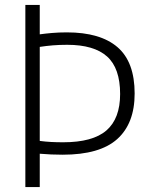

<svg xmlns="http://www.w3.org/2000/svg" viewBox="-20 -760 617 780"><path d="M83 0V-740H141.5V-620.5Q162.5 -623.5 190.8 -626Q219 -628.5 251.5 -628.5Q387.5 -628.5 457.2 -568.5Q527 -508.5 527 -380Q527 -258.5 456.2 -195Q385.5 -131.5 234.5 -131.5Q210 -131.5 187.8 -132.5Q165.5 -133.5 141.5 -135.5V0ZM236.5 -182Q357 -182 412.5 -230.2Q468 -278.5 468 -378Q468 -483 415 -530.5Q362 -578 253 -578Q222.5 -578 195 -575.8Q167.5 -573.5 141.5 -569.5V-187.5Q164.5 -184.5 187.8 -183.2Q211 -182 236.5 -182Z"/></svg>

Font: Encode Sans SemiCondensed SemiCondensed Light
Style: Regular
Weight: 300
Width: 4
Designer: Multiple Designers
Foundry: Impallari Type
Version: Version 3.000; ttfautohint (v1.8.3) -l 8 -r 50 -G 200 -x 14 